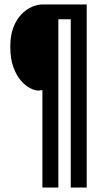

<svg xmlns="http://www.w3.org/2000/svg" viewBox="-20 -720 490 860"><path d="M151 -314.3Q136.2 -314.3 115.1 -325Q94 -335.7 73.7 -358.9Q53.4 -382.1 39.8 -419.6Q26.1 -457.2 26.1 -511.1Q26.1 -561.4 40 -597.3Q53.9 -633.2 76 -655.9Q98.1 -678.6 122.9 -689.3Q147.6 -700 169.3 -700H241.4V120H169.9V-316.4ZM296.9 120V-700H368.4V120ZM182.7 -700H335.4V-633.7H182.7Z"/></svg>

Font: League Mono Thin Condensed
Style: Regular
Weight: 100
Width: 1
Designer: Tyler Finck
Foundry: The League of Moveable Type / Tyler Finck
Version: Version 2.300;RELEASE